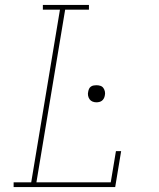

<svg xmlns="http://www.w3.org/2000/svg" viewBox="-20 -755 640 775"><path d="M35 0V-19H106L222 -716H153V-735H339V-716H243L127 -19H427L448 -145H469L445 0ZM369 -342Q361 -342 353.5 -345Q346 -348 341.5 -354.5Q337 -361 335.5 -369Q334 -377 336 -385Q337 -391 339.5 -396.5Q342 -402 347 -405.5Q352 -409 358 -410Q364 -411 369 -411Q378 -411 385.5 -408.5Q393 -406 397.5 -399.5Q402 -393 403.5 -385Q405 -377 403 -369Q402 -363 399 -357.5Q396 -352 391.5 -348.5Q387 -345 381 -343.5Q375 -342 369 -342Z"/></svg>

Font: Iosevka Etoile Thin Oblique
Style: Regular
Weight: 100
Italic angle: -9°
Designer: Belleve Invis
Foundry: Belleve Invis
Version: Version 15.5.2; ttfautohint (v1.8.4)